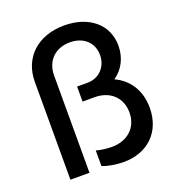

<svg xmlns="http://www.w3.org/2000/svg" viewBox="-132 -823 859 937"><g transform="rotate(-20 297.5 -355.0)"><path d="M352 8C478 8 561 -74 561 -198C561 -287 518 -354 446 -387C493 -419 521 -472 521 -535C521 -644 435 -718 305 -718C168 -718 77 -634 77 -508V0H176V-505C176 -581 227 -631 303 -631C374 -631 421 -587 421 -523C421 -462 378 -416 317 -416H263V-338H326C406 -338 460 -287 460 -210C460 -133 405 -81 322 -81C298 -81 258 -86 242 -92V-11C266 0 314 8 352 8Z"/></g></svg>

Font: Fixel Display Medium
Style: Regular
Weight: 500
Designer: AlfaBravo + MacPaw
Foundry: Kyrylo Tkachov, Marchela Mozhyna, Serhii Makarenko, Maria Weinstein, Zakhar Kryvoshyya
Version: Version 1.211